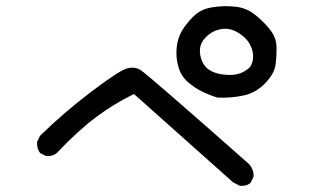

<svg xmlns="http://www.w3.org/2000/svg" viewBox="-20 -723 1040 629"><path d="M765.6 -114.3 743.2 -126 418.9 -415Q354.5 -383.8 295.4 -339.8Q236.3 -295.9 166 -221.7Q152.3 -210 130.9 -211.9L111.3 -221.7Q99.6 -237.3 101.6 -258.8L111.3 -278.3Q191.4 -356.4 278.8 -422.4Q366.2 -488.3 392.6 -497.6Q418.9 -506.8 440.4 -493.7Q461.9 -480.5 796.9 -184.6Q812.5 -165 810.5 -143.6L800.8 -124Q787.1 -112.3 765.6 -114.3ZM692.4 -403.3Q667 -411.1 642.6 -422.9Q618.2 -434.6 595.7 -454.1Q573.2 -473.6 564.5 -503.9Q555.7 -534.2 558.6 -565.4Q561.5 -596.7 575.2 -620.6Q588.9 -644.5 613.3 -668.9Q637.7 -693.4 675.8 -699.2Q713.9 -705.1 750.5 -701.2Q787.1 -697.3 814.9 -675.3Q842.8 -653.3 863.8 -627Q884.8 -600.6 885.7 -571.3Q886.7 -542 882.8 -511.7Q878.9 -481.4 848.6 -450.2Q818.4 -418.9 777.8 -410.2Q737.3 -401.4 692.4 -403.3ZM798.8 -502.9Q814.5 -526.4 806.6 -557.6Q798.8 -588.9 768.1 -610.8Q737.3 -632.8 706.1 -627.9Q674.8 -623 652.3 -599.1Q629.9 -575.2 636.2 -542Q642.6 -508.8 666 -493.7Q689.5 -478.5 730.5 -477.5Q771.5 -476.6 798.8 -502.9Z"/></svg>

Font: JasonHandwriting2
Style: Regular
Weight: 400
Version: Version 1.05.10